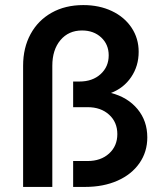

<svg xmlns="http://www.w3.org/2000/svg" viewBox="-20 -736 649 756"><path d="M308 -716Q371 -716 420.5 -692.5Q470 -669 498 -627Q526 -585 526 -532Q526 -476 496.5 -432.5Q467 -389 417 -370Q483 -353 521.5 -306.5Q560 -260 560 -195Q560 -138 529 -93.5Q498 -49 442.5 -24.5Q387 0 315 0H268V-102H325Q377 -102 409.5 -131.5Q442 -161 442 -208Q442 -255 409.5 -284.5Q377 -314 325 -314H268V-415H293Q344 -415 376 -444Q408 -473 408 -518Q408 -561 378.5 -588.5Q349 -616 303 -616Q250 -616 218 -578Q186 -540 186 -477V0H71V-477Q71 -548 100.5 -602Q130 -656 183.5 -686Q237 -716 308 -716Z"/></svg>

Font: MedMera Sans Semibold
Style: Regular
Weight: 600
Designer: Kasper Nordkvist
Foundry: UNCUT.wtf
Version: Version 1.300